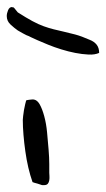

<svg xmlns="http://www.w3.org/2000/svg" viewBox="-47 -540 310 560"><path d="M47.9 -8.8Q41 -28.3 35.6 -51.3Q30.3 -74.2 26.9 -98.6Q23.4 -123 21.5 -146.5Q19.5 -169.9 19.5 -190.4Q19.5 -193.4 20.5 -201.7Q21.5 -210 22.9 -218.8Q24.4 -227.5 26.4 -235.8Q28.3 -244.1 29.3 -247.1Q30.3 -248 38.1 -249Q45.9 -250 47.9 -250Q60.5 -250 68.4 -236.3Q76.2 -222.7 82 -201.2Q87.9 -179.7 90.3 -153.8Q92.8 -127.9 94.7 -104Q96.7 -80.1 96.7 -61.5Q96.7 -43 96.7 -36.1Q96.7 -33.2 97.2 -26.9Q97.7 -20.5 96.7 -14.2Q95.7 -7.8 92.3 -3.9Q88.9 0 81.1 0H77.1Q75.2 0 71.3 -1.5Q67.4 -2.9 62.5 -4.4Q57.6 -5.9 53.7 -6.8Q49.8 -7.8 47.9 -8.8ZM242.2 -385.7Q229.5 -379.9 210.9 -380.9Q192.4 -381.8 172.4 -385.7Q152.3 -389.6 131.8 -396Q111.3 -402.3 93.3 -409.7Q75.2 -417 62 -422.9Q48.8 -428.7 43 -431.6Q40 -433.6 37.1 -434.6Q34.2 -435.5 29.8 -437.5Q25.4 -439.5 19.5 -442.9Q13.7 -446.3 4.9 -451.2Q-4.9 -458 -16.1 -468.3Q-27.3 -478.5 -27.3 -493.2Q-27.3 -501 -23.4 -510.3Q-19.5 -519.5 -11.7 -519.5L-10.7 -518.6H-7.8Q-5.9 -517.6 -1.5 -511.7Q2.9 -505.9 4.9 -503.9Q29.3 -488.3 47.4 -478.5Q65.4 -468.8 80.6 -463.4Q95.7 -458 109.4 -454.6Q123 -451.2 138.2 -447.8Q153.3 -444.3 171.9 -439.5Q190.4 -434.6 214.8 -423.8Q227.5 -418.9 234.9 -409.7Q242.2 -400.4 242.2 -385.7Z"/></svg>

Font: Swanky and Moo Moo
Style: Regular
Weight: 400
Designer: Kimberly Geswein
Foundry: Kimberly Geswein
Version: Version 1.002 2001